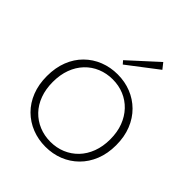

<svg xmlns="http://www.w3.org/2000/svg" viewBox="-262 -1155 1337 1337"><g transform="rotate(45 406.5 -486.0)"><path d="M407 13Q336 13 274 -11.5Q212 -36 165 -82.5Q118 -129 92 -195Q66 -261 66 -343Q66 -426 92 -492Q118 -558 165 -604.5Q212 -651 274 -675.5Q336 -700 407 -700Q478 -700 539.5 -675.5Q601 -651 648 -604.5Q695 -558 721.5 -492Q748 -426 748 -343Q748 -261 721.5 -195Q695 -129 648 -82.5Q601 -36 539.5 -11.5Q478 13 407 13ZM407 -36Q467 -36 518.5 -57.5Q570 -79 608.5 -119Q647 -159 668.5 -216Q690 -273 690 -343Q690 -414 668.5 -470.5Q647 -527 608.5 -567.5Q570 -608 518.5 -629.5Q467 -651 407 -651Q347 -651 295 -629.5Q243 -608 204.5 -567.5Q166 -527 145 -470.5Q124 -414 124 -343Q124 -273 145 -216Q166 -159 204.5 -119Q243 -79 295 -57.5Q347 -36 407 -36ZM383 -773 363 -796 570 -985 604 -942Z"/></g></svg>

Font: BioRhyme ExtraBold Light
Style: Regular
Weight: 300
Version: Version 1.600;gftools[0.9.33]